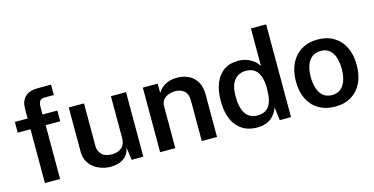

<svg xmlns="http://www.w3.org/2000/svg" viewBox="-75 -1109 2891 1485"><g transform="rotate(-15 1370.0 -366.5)"><path d="M373.5 -517V-431H257V0H135.5V-431H33.5V-517H135.5V-594Q135.5 -656 169.8 -689.5Q204 -723 269 -723H378L378.5 -640H306.5Q277 -640 266 -624.8Q255 -609.5 255 -577V-517Z M662.5 10Q624.5 10 589.2 -1.2Q554 -12.5 526 -34.2Q498 -56 481.5 -88Q465 -120 465 -162.5V-517H587V-176.5Q587 -134.5 613.8 -107.5Q640.5 -80.5 694.5 -80.5Q743.5 -80.5 773 -106.2Q802.5 -132 802.5 -180.5V-517H923.5V0H830L816.5 -101Q807 -58.5 783.2 -34.2Q759.5 -10 727.8 0Q696 10 662.5 10Z M1058 0V-517H1177V-443Q1189 -463 1209.8 -481.5Q1230.5 -500 1261 -511.5Q1291.5 -523 1332.5 -523Q1380.5 -523 1421.8 -504Q1463 -485 1488.2 -444.5Q1513.5 -404 1513.5 -340V0H1391.5V-325.5Q1391.5 -376.5 1363.5 -401.2Q1335.5 -426 1293 -426Q1264 -426 1238 -416.2Q1212 -406.5 1195.8 -386.8Q1179.5 -367 1179.5 -337.5V0Z M1833 10Q1730.5 10 1672 -60.5Q1613.5 -131 1613.5 -261Q1613.5 -342 1637.2 -401.8Q1661 -461.5 1707.2 -494.2Q1753.5 -527 1822 -527Q1854 -527 1880.2 -519.2Q1906.5 -511.5 1927 -499Q1947.5 -486.5 1961.8 -471.5Q1976 -456.5 1984 -441.5V-743H2106V0H2016L2002.5 -106Q1996.5 -87.5 1984.8 -67.2Q1973 -47 1953.2 -29.5Q1933.5 -12 1904 -1Q1874.5 10 1833 10ZM1858 -79.5Q1923.5 -79.5 1953.8 -122.2Q1984 -165 1984 -264Q1983.5 -320.5 1970.2 -359Q1957 -397.5 1929.8 -417Q1902.5 -436.5 1859.5 -436.5Q1804.5 -436.5 1769 -396Q1733.5 -355.5 1733.5 -264Q1733.5 -173 1766 -126.2Q1798.5 -79.5 1858 -79.5Z M2458.5 10Q2384.5 10 2329.5 -21.8Q2274.5 -53.5 2244.2 -113Q2214 -172.5 2214 -256Q2214 -337 2243.2 -398Q2272.5 -459 2327.5 -493Q2382.5 -527 2459 -527Q2533 -527 2587.5 -494.5Q2642 -462 2671.8 -401.5Q2701.5 -341 2701.5 -256Q2701.5 -177.5 2673.2 -117.8Q2645 -58 2590.8 -24Q2536.5 10 2458.5 10ZM2459 -82.5Q2501 -82.5 2528.2 -105.5Q2555.5 -128.5 2568.8 -168.5Q2582 -208.5 2582 -259.5Q2582 -307 2570.2 -347Q2558.5 -387 2531.2 -411.2Q2504 -435.5 2459 -435.5Q2416.5 -435.5 2388.8 -413.2Q2361 -391 2347.2 -351.2Q2333.5 -311.5 2333.5 -259.5Q2333.5 -212.5 2345.8 -172.2Q2358 -132 2385.5 -107.2Q2413 -82.5 2459 -82.5Z"/></g></svg>

Font: Public Sans SemiBold
Style: Regular
Weight: 600
Designer: The Public Sans Project Authors: Dan O. Williams and USWDS (Libre Franklin designed by Pablo Impallari and Rodrigo Fuenz
Version: Version 1.007